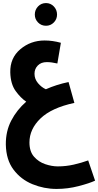

<svg xmlns="http://www.w3.org/2000/svg" viewBox="-20 -840 640 1252"><path d="M600 338 555 206Q511 222 460.5 233.5Q410 245 357 245Q318 245 275 230.5Q232 216 202 182Q172 148 172 89Q172 2 244 -67.5Q316 -137 465 -169L427 -305Q349 -289 279 -258Q250 -271 227.5 -298Q205 -325 205 -359Q205 -391 226.5 -413Q248 -435 285 -435Q316 -435 354 -426L377 -561Q323 -576 271 -576Q180 -576 112.5 -519Q45 -462 47 -368Q49 -292 82 -246.5Q115 -201 151 -177Q90 -124 53.5 -54Q17 16 18 103Q20 202 68 266Q116 330 191.5 361Q267 392 349 392Q422 392 493 373.5Q564 355 600 338ZM280 -672Q310 -672 331 -693.5Q352 -715 352 -745Q352 -776 331 -798Q310 -820 280 -820Q249 -820 228 -798Q207 -776 207 -745Q207 -715 228 -693.5Q249 -672 280 -672Z"/></svg>

Font: Noto Sans Arabic Condensed Extra
Style: Regular
Weight: 800
Width: 3
Designer: Nadine Chahine - Monotype Design Team
Foundry: Monotype Imaging Inc.
Version: Version 1.902